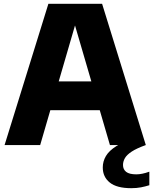

<svg xmlns="http://www.w3.org/2000/svg" viewBox="-20 -760 802 1006"><path d="M4 0 233.5 -740H515L744 0H556L364 -657.5H382L190.5 0ZM180.5 -182.5 221 -333.5H526.5L566.5 -182.5ZM667.5 226Q592 226 555.2 196.5Q518.5 167 518.5 117.5Q518.5 85.5 535 57.5Q551.5 29.5 589.8 5.5Q628 -18.5 694 -38.5L744 0Q696.5 17 670.5 34Q644.5 51 634.5 68.5Q624.5 86 624.5 104.5Q624.5 127.5 641 140.5Q657.5 153.5 694.5 153.5Q708.5 153.5 725.2 150.2Q742 147 762.5 139.5V210.5Q742 217 719 221.5Q696 226 667.5 226Z"/></svg>

Font: Encode Sans SC Condensed Thin ExtraBold
Style: Regular
Weight: 800
Version: Version 3.002